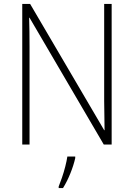

<svg xmlns="http://www.w3.org/2000/svg" viewBox="-20 -734 680 975"><path d="M547 0H507L130 -644H128Q129 -609 129.5 -574Q130 -539 130 -497V0H93V-714H133L509 -73H511Q511 -108 510 -148.5Q509 -189 509 -221V-714H547ZM362 69Q354 105 337.5 146Q321 187 300 221H278V213Q285 196 294.5 168.5Q304 141 311.5 111.5Q319 82 322 61H362Z"/></svg>

Font: Noto Sans Khmer UI SemiCondensed ExtraLight
Style: Regular
Weight: 200
Width: 4
Designer: Danh Hong and the Monotype Design Team
Foundry: Monotype Imaging Inc.
Version: Version 2.002; ttfautohint (v1.8.4.7-5d5b)